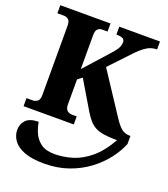

<svg xmlns="http://www.w3.org/2000/svg" viewBox="-178 -839 1117 1276"><g transform="rotate(20 380.5 -201.0)"><path d="M26 0V-57H68Q89 -57 103.5 -68.5Q118 -80 118 -112V-603Q118 -634 104.5 -645.5Q91 -657 71 -657H26V-714H381V-657H344Q324 -657 311.5 -645Q299 -633 299 -601V-362L442 -521Q474 -555 488 -578Q502 -601 502 -625Q502 -643 489 -650.5Q476 -658 443 -658V-714H731V-658Q688 -658 653 -633.5Q618 -609 584 -572L452 -432L643 -142Q675 -93 698.5 -75Q722 -57 756 -57H761V0Q739 55 697 110Q655 165 594 211Q533 257 455 284.5Q377 312 283 312Q197 312 143.5 291.5Q90 271 65 236.5Q40 202 40 162Q40 121 66.5 92.5Q93 64 156 63Q162 101 178.5 139Q195 177 230 203Q265 229 327 229Q389 229 452 210Q515 191 575 141.5Q635 92 687 0H684Q629 0 592 -6Q555 -12 530.5 -25.5Q506 -39 487.5 -60.5Q469 -82 450 -113L331 -313L299 -289V-113Q299 -81 313.5 -69Q328 -57 349 -57H381V0Z"/></g></svg>

Font: Noto Serif ExtraBold
Style: Regular
Weight: 800
Designer: Monotype Design Team
Foundry: Monotype Imaging Inc.
Version: Version 2.014